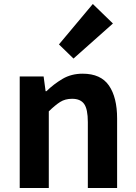

<svg xmlns="http://www.w3.org/2000/svg" viewBox="-20 -944 681 964"><path d="M79 -560H199L209 -486H213Q250 -522 294 -548Q338 -574 395 -574Q486 -574 527 -514.5Q568 -455 568 -349V0H421V-331Q421 -396 402.5 -422Q384 -448 342 -448Q307 -448 282 -432Q257 -416 225 -385V0H79ZM276 -721 446 -924 547 -826 349 -650Z"/></svg>

Font: SpoqaHanSans-Bold
Style: Regular
Weight: 700
Designer: [Spoqa Han Sans] Dong-huui Kim \uAE40 \uB3D9 \uD718   [Noto Sans] Ryoko NISHIZUKA \u897F \u585A \u6DBC \u5B50  (kana & i
Foundry: Spoqa (http://www.spoqa-han-sans.com)
Version: Version 2.000